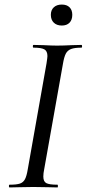

<svg xmlns="http://www.w3.org/2000/svg" viewBox="-20 -822 380 842"><path d="M22 -12Q53 -12 67.5 -17Q82 -22 89.5 -36Q97 -50 102 -81L184 -544Q188 -570 188 -576Q188 -598 174.5 -605.5Q161 -613 127 -613Q124 -613 124 -619Q124 -625 127 -625L170 -624Q208 -622 230 -622Q258 -622 296 -624L337 -625Q340 -625 340 -619Q340 -613 337 -613Q307 -613 291.5 -607Q276 -601 268.5 -586.5Q261 -572 256 -542L174 -81Q170 -62 170 -48Q170 -26 183 -19Q196 -12 232 -12Q234 -12 234 -6Q234 0 232 0Q206 0 190 -1L126 -2L66 -1Q50 0 22 0Q19 0 19 -6Q19 -12 22 -12ZM203 -757Q203 -778 216 -790Q229 -802 251 -802Q273 -802 285 -790Q297 -778 297 -757Q297 -735 285 -722.5Q273 -710 251 -710Q229 -710 216 -722.5Q203 -735 203 -757Z"/></svg>

Font: Cormorant Infant Medium
Style: Italic
Weight: 500
Italic angle: -10°
Designer: Christian Thalmann (Catharsis Fonts)
Foundry: Catharsis Fonts
Version: Version 4.000